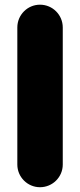

<svg xmlns="http://www.w3.org/2000/svg" viewBox="-20 -783 339 811"><path d="M148.9 7.8C202.1 7.8 245.1 -35.2 245.1 -87.9V-667C245.1 -720.2 202.1 -763.2 148.9 -763.2C96.2 -763.2 53.2 -720.2 53.2 -667V-87.9C53.2 -35.2 96.2 7.8 148.9 7.8Z"/></svg>

Font: Jellee Bold
Style: Regular
Weight: 700
Designer: Alfredo Marco Pradil
Foundry: Hanken Design Co.
Version: Version 1.223;hotconv 1.0.109;makeotfexe 2.5.65596